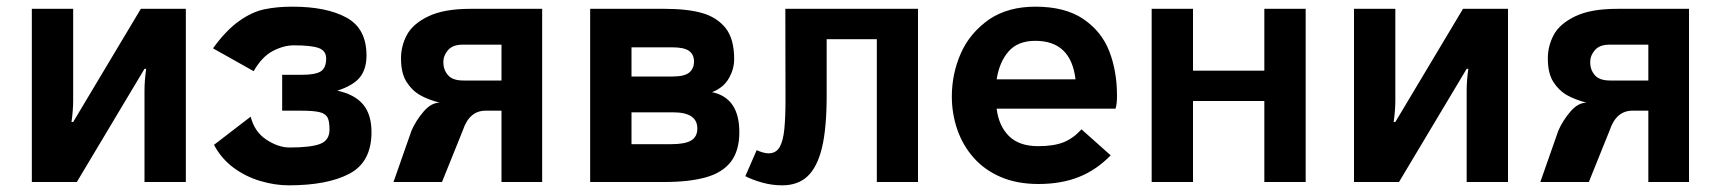

<svg xmlns="http://www.w3.org/2000/svg" viewBox="-20 -546 5158 576"><path d="M537.5 0H413.5V-274.5Q413.5 -304 418.5 -339.5H413.5L210.5 0H75.5V-519.5H199.5V-245Q199.5 -215.5 194.5 -180H199.5L402.5 -519.5H537.5Z M846 10Q805 10 761 -3Q717 -16 680.5 -43Q644 -70 622 -111.5L732 -196Q743.5 -150.5 779.2 -127Q815 -103.5 848.5 -103.5Q912 -103.5 940.2 -114.2Q968.5 -125 968.5 -157Q968.5 -182.5 962.5 -193.8Q956.5 -205 939 -209.5Q921.5 -214 880.5 -214H826.5V-321.5H883.5Q926 -321.5 942.2 -331.8Q958.5 -342 958.5 -370.5Q958.5 -393.5 936.5 -401.8Q914.5 -410 861.5 -410Q831 -410 798.5 -393Q766 -376 741 -332.5L619 -401Q657.5 -454.5 696.8 -482.5Q736 -510.5 773.5 -518.2Q811 -526 857.5 -526Q959.5 -526 1019.5 -493.2Q1079.5 -460.5 1079.5 -379.5Q1079.5 -339 1059.8 -314.2Q1040 -289.5 992 -274Q1043.5 -263 1069 -233Q1094.5 -203 1094.5 -149.5Q1094.5 -60 1028.5 -25Q962.5 10 846 10Z M1606.5 0H1484.5V-214H1437Q1388 -214 1368.5 -155L1306 0H1160.5L1214.5 -154Q1227.5 -184 1250.5 -211Q1273.5 -238 1299 -238Q1264.5 -247 1240.5 -260.5Q1216.5 -274 1199.8 -300Q1183 -326 1183 -371Q1183 -408.5 1201 -441.8Q1219 -475 1265.5 -497.2Q1312 -519.5 1391 -519.5H1606.5ZM1484.5 -304.5V-412H1367.5Q1338.5 -412 1324.2 -395.8Q1310 -379.5 1310 -359.5Q1310 -337 1323.8 -320.8Q1337.5 -304.5 1369.5 -304.5Z M1973.5 0H1750.5V-519.5H1974.5Q2042.5 -519.5 2086.8 -506.8Q2131 -494 2156.8 -461.8Q2182.5 -429.5 2182.5 -368.5Q2182.5 -338.5 2166.2 -310.5Q2150 -282.5 2116 -269.5Q2198 -252.5 2198 -149.5Q2198 -94 2172.8 -61Q2147.5 -28 2097.5 -14Q2047.5 0 1973.5 0ZM1998 -316.5Q2033 -316.5 2047.5 -328.2Q2062 -340 2062 -361.5Q2062 -382.5 2047.2 -393.2Q2032.5 -404 1997 -404H1874.5V-316.5ZM1994 -113.5Q2035.5 -113.5 2053.8 -124.8Q2072 -136 2072 -160.5Q2072 -209 1999.5 -209H1874.5V-113.5Z M2326.5 10Q2296.5 10 2267.5 2Q2238.5 -6 2216 -17.5L2250 -95.5Q2271.5 -86 2285.5 -86Q2308 -86 2318.8 -104.5Q2329.5 -123 2333 -158.8Q2336.5 -194.5 2336.5 -245Q2336 -317 2336 -519.5H2734V0H2610.5V-428.5H2460V-259.5Q2460 -161.5 2446 -103.2Q2432 -45 2403 -17.5Q2374 10 2326.5 10Z M3095.5 6Q3031 6 2982.2 -15Q2933.5 -36 2901 -72.8Q2868.5 -109.5 2852 -157Q2835.5 -204.5 2835.5 -257Q2835.5 -324.5 2862.5 -386Q2889.5 -447.5 2948.5 -488.5Q3005 -526 3086 -526Q3175.5 -526 3230.2 -488.8Q3285 -451.5 3308 -391.8Q3331 -332 3331 -259Q3331 -232.5 3326.5 -220H2970Q2976 -169 3006.5 -138.2Q3037 -107.5 3094.5 -107.5Q3141 -107.5 3170.2 -119Q3199.5 -130.5 3224.5 -158L3312 -80Q3270 -36.5 3217 -15.2Q3164 6 3095.5 6ZM3206.5 -308Q3193 -423.5 3086 -423.5Q3033.5 -423.5 3005.8 -391.8Q2978 -360 2970 -308Z M3897 0H3773V-243H3559V0H3435V-519.5H3559V-334H3773V-519.5H3897Z M4504 0H4380V-274.5Q4380 -304 4385 -339.5H4380L4177 0H4042V-519.5H4166V-245Q4166 -215.5 4161 -180H4166L4369 -519.5H4504Z M5047 0H4925V-214H4877.5Q4828.5 -214 4809 -155L4746.5 0H4601L4655 -154Q4668 -184 4691 -211Q4714 -238 4739.5 -238Q4705 -247 4681 -260.5Q4657 -274 4640.2 -300Q4623.5 -326 4623.5 -371Q4623.5 -408.5 4641.5 -441.8Q4659.5 -475 4706 -497.2Q4752.5 -519.5 4831.5 -519.5H5047ZM4925 -304.5V-412H4808Q4779 -412 4764.8 -395.8Q4750.5 -379.5 4750.5 -359.5Q4750.5 -337 4764.2 -320.8Q4778 -304.5 4810 -304.5Z"/></svg>

Font: Acari Sans
Style: Bold
Weight: 700
Designer: Alfredo Marco Pradil and Stefan Peev (font) & Cristiano Sobral (main changes)
Foundry: Alfredo Marco Pradil and Stefan Peev (font) & Cristiano Sobral (main changes)
Version: Version 1.063; ttfautohint (v1.8.3)